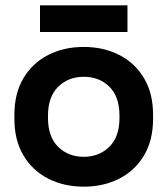

<svg xmlns="http://www.w3.org/2000/svg" viewBox="-20 -686 628 720"><path d="M34 -240V-256Q34 -336 68 -393Q102 -450 161 -480Q220 -510 294 -510Q368 -510 427 -480Q486 -450 520 -393Q554 -336 554 -256V-240Q554 -160 520 -103Q486 -46 427 -16Q368 14 294 14Q220 14 161 -16Q102 -46 68 -103Q34 -160 34 -240ZM428 -243V-253Q428 -323 390.5 -360.5Q353 -398 294 -398Q236 -398 198 -360.5Q160 -323 160 -253V-243Q160 -173 198 -135.5Q236 -98 294 -98Q352 -98 390 -135.5Q428 -173 428 -243ZM130 -566V-666H458V-566Z"/></svg>

Font: Space Grotesk Frontify
Style: Bold
Weight: 700
Designer: Florian Karsten
Version: Version 2.000